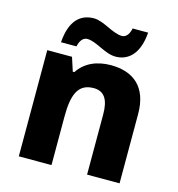

<svg xmlns="http://www.w3.org/2000/svg" viewBox="-112 -861 887 959"><g transform="rotate(15 331.5 -382.0)"><path d="M128 -605H208C216 -643 235 -655 251 -655C299 -655 353 -606 409 -606C475 -606 528 -653 536 -764H456C448 -726 430 -714 413 -714C365 -714 308 -763 257 -763C186 -763 136 -717 128 -605ZM399 -559C326 -559 266 -532 231 -478H223L200 -549H72V0H241V-250C241 -363 264 -426 346 -426C401 -426 425 -387 425 -311V0H593V-358C593 -499 515 -559 399 -559Z"/></g></svg>

Font: Noto Sans Gurmukhi ExtraBold
Style: Regular
Weight: 800
Designer: Jelle Bosma - Monotype Design Team
Foundry: Monotype Imaging Inc.
Version: Version 2.004